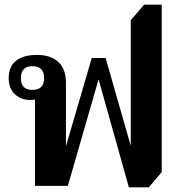

<svg xmlns="http://www.w3.org/2000/svg" viewBox="-20 -792 778 818"><path d="M529 6 400 -454 269 0H129V-368Q119 -366 109 -366Q70 -366 43.5 -390.5Q17 -415 17 -460Q17 -507 47.5 -532.5Q78 -558 138 -558Q196 -558 228.5 -528Q261 -498 261 -439V-169L371 -545H430L537 -171V-706L594 -772H669V-59L614 6ZM118 -409Q168 -409 168 -459Q168 -510 118 -510Q69 -510 69 -459Q69 -409 118 -409Z"/></svg>

Font: Noto Serif Thai
Style: Bold
Weight: 700
Designer: Monotype Design Team
Foundry: Monotype Imaging Inc.
Version: Version 2.002; ttfautohint (v1.8.4.7-5d5b)